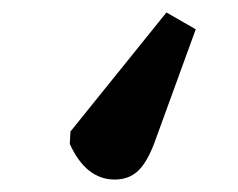

<svg xmlns="http://www.w3.org/2000/svg" viewBox="-20 -102 381 308"><path d="M247 -82 294 -55 227 129Q215 160 200.5 173Q186 186 164 186Q118 186 92 129L93 109Z"/></svg>

Font: Literata 12pt
Style: Bold
Weight: 700
Designer: Latin by Veronika Burian and Jose Scaglione. Greek by Irene Vlachou. Cyrillic by Vera Evstafieva.
Foundry: TypeTogether
Version: Version 3.002